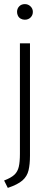

<svg xmlns="http://www.w3.org/2000/svg" viewBox="-20 -696 246 935"><path d="M101 -600Q90 -600 81 -605Q72 -610 67.5 -619Q63 -628 63 -638Q63 -654 73.5 -665Q84 -676 101 -676Q117 -676 128.5 -665Q140 -654 140 -638Q140 -622 129 -611Q118 -600 101 -600ZM126 -485V62Q126 104 119 133.5Q112 163 89 183Q66 203 18 219L0 183Q34 170 50 155Q66 140 71.5 116Q77 92 77 54V-485Z"/></svg>

Font: Catamaran Thin
Style: Regular
Weight: 100
Designer: Pria Ravichandran
Version: Version 2.000